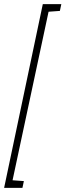

<svg xmlns="http://www.w3.org/2000/svg" viewBox="-62 -763 318 933"><path d="M-42 150 146 -743H236L229 -710L174 -706L-1 113L54 117L47 150Z"/></svg>

Font: Saira UltraCondensed Thin
Style: Italic
Weight: 250
Width: 1
Italic angle: -12°
Designer: Hector Gatti with collaboration of the Omnibus-Type team
Foundry: Omnibus-Type
Version: Version 1.101